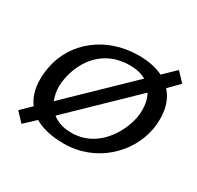

<svg xmlns="http://www.w3.org/2000/svg" viewBox="-116 -614 792 772"><g transform="rotate(30 280.5 -228.0)"><path d="M29 -17 68 24 118 -23C151 -3 197 8 254 8C404 8 513 -101 536 -219C540 -238 541 -256 541 -273C541 -319 528 -360 500 -391L547 -439L508 -480L453 -427C423 -442 385 -450 340 -450C186 -450 73 -353 49 -228C45 -208 43 -188 43 -170C43 -128 53 -91 75 -62ZM123 -183C123 -195 125 -208 127 -220C144 -309 207 -398 328 -398C359 -398 384 -392 404 -380L135 -120C127 -139 123 -161 123 -183ZM170 -73 444 -338C456 -317 461 -293 461 -267C461 -255 460 -244 458 -232C442 -150 376 -45 260 -45C221 -45 192 -55 170 -73Z"/></g></svg>

Font: KpSans
Style: Italic
Weight: 400
Italic angle: -11°
Version: Version 0.66